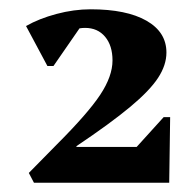

<svg xmlns="http://www.w3.org/2000/svg" viewBox="-20 -797 422 413"><path d="M53 -404 42 -425 102 -486Q169 -553 195.5 -593Q222 -633 222 -667Q222 -699 206 -718Q190 -737 163 -737Q157 -737 151 -736L95 -655H82L36 -741Q64 -757 101.5 -767Q139 -777 175 -777Q252 -777 295 -752.5Q338 -728 338 -684Q338 -657 320 -629.5Q302 -602 260 -567Q218 -532 145 -483L144 -481H274L332 -545H346L344 -404Z"/></svg>

Font: Platypi
Style: Bold
Weight: 700
Designer: David Sargent
Foundry: Bolt Cutter Type
Version: Version 1.200; ttfautohint (v1.8.4.7-5d5b)